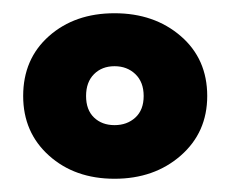

<svg xmlns="http://www.w3.org/2000/svg" viewBox="-20 -740 348 290"><path d="M15 -595Q15 -540 54 -505Q93 -470 153 -470Q213 -470 253 -505Q293 -540 293 -595Q293 -651 253 -685.5Q213 -720 153 -720Q93 -720 54 -685.5Q15 -651 15 -595ZM110 -595Q110 -616 122 -628Q134 -640 153 -640Q172 -640 184.5 -628Q197 -616 197 -595Q197 -574 184.5 -562.5Q172 -551 153 -551Q134 -551 122 -562.5Q110 -574 110 -595Z"/></svg>

Font: Jost Black
Style: Regular
Weight: 900
Version: Version 3.710